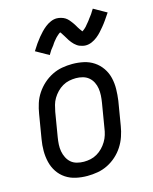

<svg xmlns="http://www.w3.org/2000/svg" viewBox="-115 -834 730 918"><g transform="rotate(-15 250.0 -375.0)"><path d="M203 8Q174 8 146.5 2Q119 -4 96.5 -19Q74 -34 59 -56.5Q44 -79 37.5 -106Q31 -133 31 -161.5Q31 -190 36 -219L56 -339Q60 -364 68 -389Q76 -414 91 -436.5Q106 -459 126 -477Q146 -495 170 -507Q194 -519 219.5 -523.5Q245 -528 270 -528Q299 -528 326.5 -522Q354 -516 376.5 -501Q399 -486 414.5 -463.5Q430 -441 436.5 -414Q443 -387 442.5 -358.5Q442 -330 438 -301L418 -181Q414 -156 405.5 -131Q397 -106 382.5 -83.5Q368 -61 348 -43Q328 -25 304 -13Q280 -1 254 3.5Q228 8 203 8ZM204 -62Q221 -62 237.5 -65.5Q254 -69 269.5 -78Q285 -87 297.5 -100Q310 -113 319 -128Q328 -143 333 -159.5Q338 -176 340 -192L360 -312Q363 -330 364 -347.5Q365 -365 362.5 -381.5Q360 -398 352.5 -413Q345 -428 332.5 -438.5Q320 -449 303.5 -453.5Q287 -458 270 -458Q253 -458 236 -454.5Q219 -451 203.5 -442Q188 -433 175.5 -420Q163 -407 154 -392Q145 -377 140.5 -360.5Q136 -344 133 -328L113 -208Q110 -190 109 -172.5Q108 -155 111 -138.5Q114 -122 121.5 -107Q129 -92 141 -81.5Q153 -71 170 -66.5Q187 -62 204 -62ZM178 -597 114 -633Q125 -651 135.5 -666Q146 -681 156 -693Q166 -705 175.5 -715Q185 -725 197.5 -735Q210 -745 225 -751.5Q240 -758 255 -758Q261 -758 266.5 -757Q272 -756 277 -754.5Q282 -753 287 -751Q292 -749 296.5 -746Q301 -743 304.5 -740Q308 -737 311.5 -733Q315 -729 318.5 -724.5Q322 -720 325 -716Q328 -712 330.5 -708Q333 -704 335.5 -700Q338 -696 341 -690.5Q344 -685 347.5 -680.5Q351 -676 353 -673Q355 -670 358 -666Q361 -668 364.5 -670.5Q368 -673 373 -677.5Q378 -682 379.5 -684Q381 -686 383.5 -689Q386 -692 388.5 -695Q391 -698 394 -701.5Q397 -705 400 -709Q403 -713 406 -717.5Q409 -722 413 -726.5Q417 -731 420 -736Q423 -741 426.5 -746.5Q430 -752 434 -758L498 -722Q486 -704 475.5 -689Q465 -674 455 -662Q445 -650 436 -640Q427 -630 414.5 -620Q402 -610 387 -603.5Q372 -597 357 -597Q349 -597 341 -599Q333 -601 326.5 -603.5Q320 -606 314 -610.5Q308 -615 303 -619.5Q298 -624 293 -630.5Q288 -637 284 -642.5Q280 -648 277 -654Q274 -660 269 -667Q264 -674 261 -679.5Q258 -685 254 -689Q250 -687 247 -684.5Q244 -682 239 -677.5Q234 -673 232 -671Q230 -669 227.5 -666Q225 -663 222.5 -660Q220 -657 217 -653.5Q214 -650 211.5 -646Q209 -642 206 -637.5Q203 -633 199 -628.5Q195 -624 191.5 -619Q188 -614 185 -608.5Q182 -603 178 -597Z"/></g></svg>

Font: Iosevka SS18
Style: Italic
Weight: 400
Italic angle: -9°
Monospace: yes
Designer: Belleve Invis
Foundry: Belleve Invis
Version: Version 25.1.1; ttfautohint (v1.8.4)